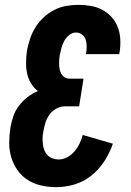

<svg xmlns="http://www.w3.org/2000/svg" viewBox="-20 -763 540 791"><path d="M212 8Q181 8 151 1.5Q121 -5 96 -20.5Q71 -36 53.5 -60Q36 -84 27 -113Q18 -142 18 -173.5Q18 -205 23 -237Q27 -260 34.5 -283Q42 -306 57.5 -326.5Q73 -347 93 -362.5Q113 -378 136 -388Q119 -401 107.5 -420Q96 -439 91.5 -461Q87 -483 87.5 -507Q88 -531 91 -554Q96 -579 104 -603.5Q112 -628 126 -650.5Q140 -673 160 -691.5Q180 -710 203.5 -722Q227 -734 252.5 -738.5Q278 -743 303 -743Q329 -743 354.5 -738.5Q380 -734 401.5 -722.5Q423 -711 439.5 -693Q456 -675 465 -651.5Q474 -628 475.5 -602Q477 -576 473 -550L471 -540H334L335 -544Q337 -559 337 -573Q337 -587 333 -599.5Q329 -612 318 -620.5Q307 -629 293 -629Q278 -629 265 -618.5Q252 -608 244.5 -594Q237 -580 233 -565Q229 -550 226 -535Q224 -520 223.5 -504.5Q223 -489 226.5 -474.5Q230 -460 240 -449.5Q250 -439 266 -439H324L306 -325H248Q230 -325 213 -316Q196 -307 184.5 -291.5Q173 -276 167.5 -258.5Q162 -241 159 -223Q156 -209 155.5 -196Q155 -183 156.5 -170Q158 -157 162.5 -145Q167 -133 175.5 -124Q184 -115 196.5 -110.5Q209 -106 222 -106Q240 -106 257.5 -115.5Q275 -125 287.5 -140Q300 -155 308 -172Q316 -189 321 -207L445 -171Q433 -135 411 -100.5Q389 -66 357.5 -40.5Q326 -15 288 -3.5Q250 8 212 8Z"/></svg>

Font: Iosevka Term Curly Heavy
Style: Italic
Weight: 900
Italic angle: -9°
Designer: Belleve Invis
Foundry: Belleve Invis
Version: Version 32.3.0